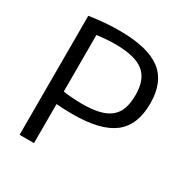

<svg xmlns="http://www.w3.org/2000/svg" viewBox="-172 -888 988 1027"><g transform="rotate(30 322.5 -375.0)"><path d="M89 -735Q186 -750 274 -750Q449 -750 530 -688.5Q611 -627 611 -494Q611 -360 531 -298.5Q451 -237 279 -237Q256 -237 231.5 -238Q207 -239 178 -241V0H89ZM291 -310Q353 -310 396.5 -320Q440 -330 467.5 -352Q495 -374 507.5 -409Q520 -444 520 -494Q520 -542 507 -576.5Q494 -611 466.5 -633Q439 -655 395 -665.5Q351 -676 289 -676Q262 -676 231.5 -673.5Q201 -671 178 -668V-319Q186 -317 199.5 -315.5Q213 -314 228.5 -313Q244 -312 260 -311Q276 -310 291 -310Z"/></g></svg>

Font: Encode Sans Normal
Style: Regular
Weight: 400
Designer: Pablo Impallari, Andres Torresi
Foundry: Pablo Impallari, Andres Torresi
Version: Version 1.000; ttfautohint (v1.00) -l 8 -r 50 -G 200 -x 14 -